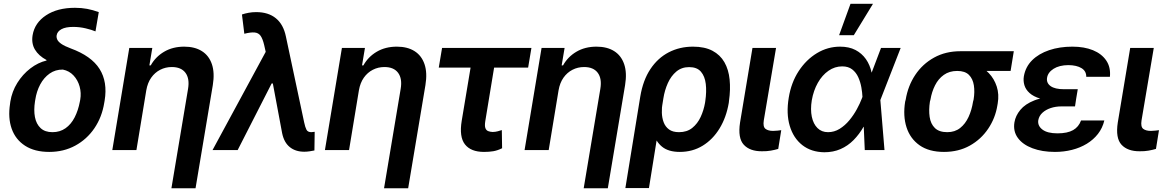

<svg xmlns="http://www.w3.org/2000/svg" viewBox="-20 -802 6227 1026"><path d="M154.3 -614.3Q165.5 -680.2 226.1 -720.2Q286.6 -760.3 380.4 -760.3Q415.5 -760.3 445.6 -754.6Q475.6 -749 507.8 -737.3L490.2 -634.3Q470.7 -642.6 438.2 -650.4Q405.8 -658.2 371.1 -658.2Q330.6 -658.2 308.3 -646Q286.1 -633.8 282.7 -613.3Q280.8 -602.5 285.9 -590.8Q291 -579.1 307.9 -567.4Q324.7 -555.7 357.4 -543.5Q468.3 -502.9 512 -433.6Q555.7 -364.3 539.1 -264.2L537.1 -252.9Q524.9 -176.3 484.6 -116.9Q444.3 -57.6 382.3 -23.9Q320.3 9.8 243.2 9.8Q165 9.8 114 -23.2Q63 -56.2 42.5 -114Q22 -171.9 33.7 -247.1L35.2 -258.8Q43.9 -313 72.5 -358.9Q101.1 -404.8 142.1 -436.3Q183.1 -467.8 228.5 -478.5V-481.4Q186.5 -503.9 166.7 -537.1Q147 -570.3 154.3 -614.3ZM168.5 -269 167 -260.3Q159.7 -213.4 166.7 -176.3Q173.8 -139.2 197 -117.4Q220.2 -95.7 260.3 -95.7Q300.3 -95.7 330.1 -116.7Q359.9 -137.7 378.9 -174.8Q397.9 -211.9 406.7 -258.8L408.7 -269Q415 -305.2 405.5 -339.6Q396 -374 373 -398.7Q350.1 -423.3 315.9 -430.2Q275.9 -430.7 245.1 -408.9Q214.4 -387.2 194.8 -350.6Q175.3 -314 168.5 -269Z M761.7 -319.3 709 0H580.1L670.9 -545.9H793.9L778.3 -452.6H785.6Q811 -498.5 857.2 -525.6Q903.3 -552.7 964.4 -552.7Q1021 -552.7 1058.8 -528.8Q1096.7 -504.9 1112.3 -459Q1127.9 -413.1 1117.2 -347.2L1024.9 204.1H896L984.9 -327.1Q994.1 -381.8 971.2 -412.8Q948.2 -443.8 897.9 -443.8Q864.7 -443.8 836.2 -429.2Q807.6 -414.6 788.1 -387Q768.6 -359.4 761.7 -319.3Z M1606 8.8Q1559.1 8.8 1528.6 -15.9Q1498 -40.5 1487.8 -89.8L1431.6 -390.1L1403.3 -509.8L1391.6 -561.5Q1383.8 -594.7 1372.6 -610.6Q1361.3 -626.5 1340.8 -628.4Q1320.3 -630.4 1285.6 -621.6L1272.9 -724.6Q1288.6 -730 1307.9 -733.6Q1327.1 -737.3 1349.1 -737.3Q1414.1 -737.3 1454.3 -704.3Q1494.6 -671.4 1507.8 -606.9L1605.5 -147.5Q1610.8 -122.1 1617.7 -108.9Q1624.5 -95.7 1644 -95.7Q1653.8 -96.2 1661.6 -97.7L1660.2 2Q1649.4 4.4 1634.3 6.6Q1619.1 8.8 1606 8.8ZM1115.7 0 1426.8 -574.7 1464.8 -356H1431.6L1250 0Z M1897.9 -319.3 1845.2 0H1716.3L1807.1 -545.9H1930.2L1914.6 -452.6H1921.9Q1947.3 -498.5 1993.4 -525.6Q2039.6 -552.7 2100.6 -552.7Q2157.2 -552.7 2195.1 -528.8Q2232.9 -504.9 2248.5 -459Q2264.2 -413.1 2253.4 -347.2L2161.1 204.1H2032.2L2121.1 -327.1Q2130.4 -381.8 2107.4 -412.8Q2084.5 -443.8 2034.2 -443.8Q2001 -443.8 1972.4 -429.2Q1943.8 -414.6 1924.3 -387Q1904.8 -359.4 1897.9 -319.3Z M2819.8 -545.9 2802.2 -440.9H2324.7L2342.3 -545.9ZM2512.2 -545.9H2637.7L2573.2 -154.3Q2569.3 -129.9 2573.7 -117.7Q2578.1 -105.5 2588.9 -101.3Q2599.6 -97.2 2612.8 -96.7Q2627.9 -97.2 2639.2 -100.3Q2650.4 -103.5 2661.6 -106.9L2663.1 -9.8Q2638.2 2.4 2616 6.1Q2593.8 9.8 2566.4 9.8Q2496.1 9.8 2464.6 -30.5Q2433.1 -70.8 2447.3 -156.7Z M2964.8 -319.3 2912.1 0H2783.2L2874 -545.9H2997.1L2981.4 -452.6H2988.8Q3014.2 -498.5 3060.3 -525.6Q3106.4 -552.7 3167.5 -552.7Q3224.1 -552.7 3262 -528.8Q3299.8 -504.9 3315.4 -459Q3331.1 -413.1 3320.3 -347.2L3228 204.1H3099.1L3188 -327.1Q3197.3 -381.8 3174.3 -412.8Q3151.4 -443.8 3101.1 -443.8Q3067.9 -443.8 3039.3 -429.2Q3010.7 -414.6 2991.2 -387Q2971.7 -359.4 2964.8 -319.3Z M3321.8 203.1 3401.4 -285.6Q3416 -373.5 3455.6 -432.9Q3495.1 -492.2 3553.7 -522.5Q3612.3 -552.7 3683.1 -552.7Q3745.6 -552.7 3787.1 -530.8Q3828.6 -508.8 3851.1 -469.5Q3873.5 -430.2 3878.9 -377.2Q3884.3 -324.2 3875.5 -262.7L3874.5 -252.9Q3861.3 -174.8 3825.2 -115.7Q3789.1 -56.6 3734.9 -23.4Q3680.7 9.8 3612.8 9.8Q3551.8 9.8 3517.8 -18.1Q3483.9 -45.9 3469 -95.7Q3454.1 -145.5 3450.2 -212.4L3520.5 -252Q3516.1 -227.1 3516.8 -199.7Q3517.6 -172.4 3526.4 -148.7Q3535.2 -125 3554.9 -110.4Q3574.7 -95.7 3608.4 -95.7Q3650.9 -95.7 3679.2 -118.4Q3707.5 -141.1 3724.1 -177Q3740.7 -212.9 3747.6 -252.9L3749 -262.7Q3756.3 -312.5 3751.5 -353.5Q3746.6 -394.5 3725.6 -418.9Q3704.6 -443.4 3662.6 -443.4Q3622.6 -443.4 3594.2 -419.7Q3565.9 -396 3548.8 -357.9Q3531.7 -319.8 3524.9 -276.4L3447.8 203.1Z M4001 -545.9H4127L4061.5 -158.7Q4056.2 -124.5 4070.6 -113.5Q4085 -102.5 4111.3 -102.5Q4124 -102.5 4135.3 -104Q4146.5 -105.5 4154.8 -106.4L4138.7 -6.3Q4121.1 -1 4099.1 2.9Q4077.1 6.8 4051.8 6.3Q3987.3 6.8 3954.6 -28.6Q3921.9 -64 3934.6 -147Z M4384.8 11.7Q4314.9 10.7 4267.3 -26.6Q4219.7 -64 4200.2 -129.4Q4180.7 -194.8 4194.8 -279.8Q4208 -360.8 4248 -422.1Q4288.1 -483.4 4345.7 -518.1Q4403.3 -552.7 4469.2 -552.7Q4517.1 -552.7 4551.3 -534.9Q4585.4 -517.1 4607.2 -486.1Q4628.9 -455.1 4637.7 -414.1L4680.2 -417.5L4684.1 -270.5L4706.5 0H4601.1L4588.9 -282.2Q4587.9 -307.1 4582.8 -335.7Q4577.6 -364.3 4566.2 -389.6Q4554.7 -415 4533.9 -431.2Q4513.2 -447.3 4480.5 -447.3Q4440.9 -447.3 4407.2 -423.8Q4373.5 -400.4 4350.3 -359.4Q4327.1 -318.4 4317.9 -265.6Q4310.1 -216.8 4318.1 -178.2Q4326.2 -139.6 4348.4 -117.7Q4370.6 -95.7 4404.8 -95.7Q4438 -95.7 4466.8 -113.5Q4495.6 -131.3 4518.8 -159.4Q4542 -187.5 4558.8 -218.5Q4575.7 -249.5 4585.4 -275.4L4688 -545.9H4793L4686 -271.5L4633.3 -128.9L4594.7 -124.5Q4571.8 -84.5 4541.3 -53.5Q4510.7 -22.5 4471.7 -5.4Q4432.6 11.7 4384.8 11.7ZM4463.9 -613.8 4524.9 -781.7H4645L4542.5 -613.8Z M4816.9 -258.8 4819.8 -269.5Q4832 -343.3 4870.8 -401.6Q4909.7 -460 4971.2 -494.1Q5032.7 -528.3 5112.3 -528.3Q5124 -523.4 5133.3 -509.5Q5142.6 -495.6 5156.7 -480.5Q5170.9 -465.3 5197.8 -456.1Q5235.4 -441.4 5264.2 -411.1Q5293 -380.9 5306.4 -339.4Q5319.8 -297.9 5311.5 -249L5309.6 -238.3Q5298.8 -170.9 5260.7 -114.3Q5222.7 -57.6 5162.6 -23.9Q5102.5 9.8 5024.4 9.8Q4944.3 9.8 4894 -25.6Q4843.8 -61 4824.2 -121.8Q4804.7 -182.6 4816.9 -258.8ZM4952.1 -269.5 4949.2 -258.8Q4942.4 -214.4 4947.8 -177.2Q4953.1 -140.1 4975.8 -117.9Q4998.5 -95.7 5042 -95.7Q5082.5 -95.7 5110.6 -117.9Q5138.7 -140.1 5155.8 -177.2Q5172.9 -214.4 5179.7 -258.8L5182.6 -269.5Q5189.5 -311 5184.1 -345.9Q5178.7 -380.9 5157.7 -401.9Q5136.7 -422.9 5095.2 -422.9Q5053.2 -422.9 5023.7 -401.9Q4994.1 -380.9 4976.6 -345.9Q4959 -311 4952.1 -269.5ZM5397.5 -528.3 5380.4 -422.9H5095.2L5112.3 -528.3Z M5634.8 -285.2H5732.4L5724.6 -233.4H5651.4Q5621.1 -233.4 5594.7 -224.6Q5568.4 -215.8 5550.5 -199.5Q5532.7 -183.1 5528.3 -159.7Q5523.9 -129.9 5550.5 -109.6Q5577.1 -89.4 5630.9 -89.4Q5684.1 -89.4 5714.4 -106.7Q5744.6 -124 5756.8 -158.2H5881.3Q5871.6 -117.7 5847.2 -86.4Q5822.8 -55.2 5787.4 -33.7Q5752 -12.2 5708.5 -1.2Q5665 9.8 5617.2 9.8Q5548.8 9.8 5497.1 -9.8Q5445.3 -29.3 5419.2 -64.9Q5393.1 -100.6 5400.9 -148.4Q5406.7 -183.6 5432.4 -214.8Q5458 -246.1 5507.6 -265.6Q5557.1 -285.2 5634.8 -285.2ZM5729 -263.7H5631.8Q5576.2 -263.7 5539.3 -274.9Q5502.4 -286.1 5481.7 -304.9Q5460.9 -323.7 5454.1 -346.9Q5447.3 -370.1 5451.2 -394Q5460 -444.8 5495.4 -480Q5530.8 -515.1 5586.4 -533.9Q5642.1 -552.7 5710.4 -552.7Q5773.9 -552.7 5820.6 -533.7Q5867.2 -514.6 5891.6 -478.5Q5916 -442.4 5911.1 -391.6H5784.7Q5785.2 -421.9 5759.5 -437.7Q5733.9 -453.6 5689 -454.1Q5640.1 -453.6 5609.9 -434.3Q5579.6 -415 5575.2 -386.2Q5570.8 -358.9 5594 -342Q5617.2 -325.2 5666 -325.2H5739.3Z M6019.5 -545.9H6145.5L6080.1 -158.7Q6074.7 -124.5 6089.1 -113.5Q6103.5 -102.5 6129.9 -102.5Q6142.6 -102.5 6153.8 -104Q6165 -105.5 6173.3 -106.4L6157.2 -6.3Q6139.6 -1 6117.7 2.9Q6095.7 6.8 6070.3 6.3Q6005.9 6.8 5973.1 -28.6Q5940.4 -64 5953.1 -147Z"/></svg>

Font: Inter Tight SemiBold
Style: Italic
Weight: 600
Italic angle: -9.39999°
Designer: Rasmus Andersson
Foundry: rsms
Version: Version 3.004